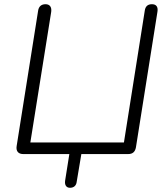

<svg xmlns="http://www.w3.org/2000/svg" viewBox="-20 -731 791 911"><path d="M312 160C330 160 342 150 344 131L366 0H588C609 0 621 -10 625 -32L727 -675C731 -699 721 -711 701 -711C681 -711 670 -701 667 -681L568 -55H124L223 -675C226 -699 215 -711 196 -711C176 -711 164 -700 161 -681L59 -38C55 -14 67 0 90 0H309L289 126C286 146 294 160 312 160Z"/></svg>

Font: SN Pro Light
Style: Italic
Weight: 300
Italic angle: -8.99998°
Designer: Tobias Whetton
Foundry: Supernotes
Version: Version 1.001;Glyphs 3.2 (3249)